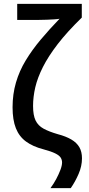

<svg xmlns="http://www.w3.org/2000/svg" viewBox="-20 -780 462 993"><path d="M404 39Q404 79 386.5 119.5Q369 160 346 193H241Q258 170 271 145.5Q284 121 292.5 98.5Q301 76 301 60Q301 47 294 35.5Q287 24 266 13.5Q245 3 204 -8Q150 -22 114.5 -48Q79 -74 62 -117Q45 -160 45 -225Q45 -293 62.5 -353Q80 -413 113 -467.5Q146 -522 190.5 -575Q235 -628 288 -683Q279 -681 262 -680Q245 -679 223.5 -678Q202 -677 180 -677H69V-760H403V-689Q327 -615 278.5 -552Q230 -489 202 -433.5Q174 -378 162.5 -328.5Q151 -279 151 -232Q151 -184 164 -157Q177 -130 205.5 -114.5Q234 -99 279 -86Q321 -75 349 -58.5Q377 -42 390.5 -18.5Q404 5 404 39Z"/></svg>

Font: Noto Sans Display SemiCondensed Medium
Style: Regular
Weight: 500
Width: 4
Designer: Monotype Design Team
Foundry: Monotype Imaging Inc.
Version: Version 2.003